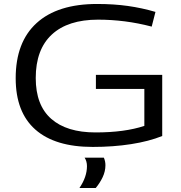

<svg xmlns="http://www.w3.org/2000/svg" viewBox="-20 -730 913 967"><path d="M59 -336Q59 -518 164.5 -614Q270 -710 469 -710Q553 -710 624 -700Q695 -690 763 -670L744 -596Q675 -614 608 -622.5Q541 -631 474 -631Q322 -631 241 -556Q160 -481 160 -337Q160 -200 238 -131.5Q316 -63 461 -63Q608 -63 707 -96V-282H463V-353H797V-45Q730 -18 640 -4Q550 10 447 10Q257 10 158 -77.5Q59 -165 59 -336ZM380 217Q418 161 418 107Q418 82 406 64H503Q511 82 511 102Q511 133 497 162.5Q483 192 462 217Z"/></svg>

Font: Georama Extended
Style: Regular
Weight: 400
Width: 7
Designer: Jean-Baptiste Levee
Foundry: Production Type
Version: Version 1.000